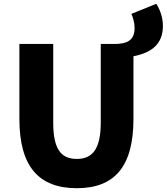

<svg xmlns="http://www.w3.org/2000/svg" viewBox="-20 -976 877 1010"><path d="M682 -680C779 -699 837 -745 837 -840C837 -887 819 -931 802 -956L671 -903C679 -886 688 -858 688 -828C688 -757 638 -747 594 -745H510V-331C510 -190 465 -140 384 -140C302 -140 260 -190 260 -331V-745H82V-350C82 -99 185 14 384 14C582 14 682 -99 682 -350Z"/></svg>

Font: Noto Sans JP Black
Style: Regular
Weight: 900
Designer: Ryoko NISHIZUKA  (kana, bopomofo & ideographs); Paul D. Hunt (Latin, Greek & Cyrillic); Sandoll Communications , Soo-you
Foundry: Adobe
Version: Version 2.002;hotconv 1.0.116;makeotfexe 2.5.65601